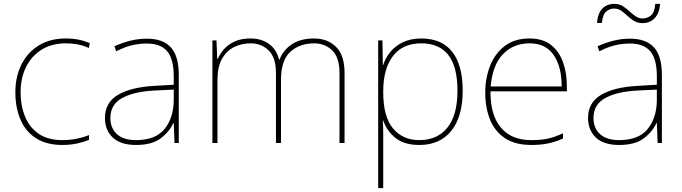

<svg xmlns="http://www.w3.org/2000/svg" viewBox="-20 -736 3509 988"><path d="M302 10Q218 10 164 -25.5Q110 -61 84.5 -122.5Q59 -184 59 -261Q59 -342 90.5 -404.5Q122 -467 180 -502.5Q238 -538 319 -538Q355 -538 384.5 -532Q414 -526 442 -514L437 -489Q407 -503 377.5 -508Q348 -513 319 -513Q247 -513 195 -481Q143 -449 114.5 -392Q86 -335 86 -261Q86 -193 108.5 -137Q131 -81 178.5 -48Q226 -15 302 -15Q338 -15 373.5 -22Q409 -29 438 -41V-16Q413 -6 378 2Q343 10 302 10Z M736 -537Q818 -537 859 -492.5Q900 -448 900 -350V0H878L874 -103H872Q851 -57 806 -23.5Q761 10 680 10Q601 10 560.5 -28Q520 -66 520 -129Q520 -208 586.5 -247.5Q653 -287 771 -294L874 -300V-343Q874 -433 840 -472.5Q806 -512 736 -512Q696 -512 658.5 -503Q621 -494 578 -472L569 -498Q609 -516 650.5 -526.5Q692 -537 736 -537ZM773 -270Q671 -265 609.5 -232Q548 -199 548 -129Q548 -76 582 -45.5Q616 -15 680 -15Q780 -15 826.5 -72Q873 -129 874 -220V-275Z M1597 -538Q1665 -538 1709 -495Q1753 -452 1753 -361V0H1727V-360Q1727 -440 1689.5 -476.5Q1652 -513 1597 -513Q1522 -513 1474 -469.5Q1426 -426 1426 -325V0H1400V-360Q1400 -440 1362.5 -476.5Q1325 -513 1270 -513Q1224 -513 1185 -494Q1146 -475 1122.5 -433.5Q1099 -392 1099 -325V0H1073V-528H1094L1098 -432H1100Q1111 -457 1131 -481Q1151 -505 1185 -521.5Q1219 -538 1270 -538Q1325 -538 1364 -510Q1403 -482 1416 -429H1418Q1437 -478 1481.5 -508Q1526 -538 1597 -538Z M2148 -538Q2253 -538 2307 -469.5Q2361 -401 2361 -269Q2361 -136 2302.5 -63Q2244 10 2138 10Q2059 10 2014 -27Q1969 -64 1952 -116H1950Q1952 -82 1952 -49.5Q1952 -17 1952 15V232H1926V-528H1948L1950 -402H1952Q1963 -437 1988 -468Q2013 -499 2053 -518.5Q2093 -538 2148 -538ZM2148 -513Q2052 -513 2002 -447.5Q1952 -382 1952 -265V-262Q1952 -135 2002.5 -75Q2053 -15 2138 -15Q2230 -15 2282 -79Q2334 -143 2334 -269Q2334 -393 2287 -453Q2240 -513 2148 -513Z M2705 -538Q2773 -538 2815 -505Q2857 -472 2877 -416.5Q2897 -361 2897 -291V-266H2504Q2503 -145 2557 -80Q2611 -15 2714 -15Q2762 -15 2796.5 -22Q2831 -29 2877 -50V-23Q2839 -6 2800.5 2Q2762 10 2714 10Q2631 10 2578.5 -25Q2526 -60 2501.5 -121Q2477 -182 2477 -259Q2477 -334 2502 -397.5Q2527 -461 2577.5 -499.5Q2628 -538 2705 -538ZM2705 -513Q2621 -513 2567.5 -456.5Q2514 -400 2505 -291H2870Q2871 -390 2830 -451.5Q2789 -513 2705 -513Z M3222 -537Q3304 -537 3345 -492.5Q3386 -448 3386 -350V0H3364L3360 -103H3358Q3337 -57 3292 -23.5Q3247 10 3166 10Q3087 10 3046.5 -28Q3006 -66 3006 -129Q3006 -208 3072.5 -247.5Q3139 -287 3257 -294L3360 -300V-343Q3360 -433 3326 -472.5Q3292 -512 3222 -512Q3182 -512 3144.5 -503Q3107 -494 3064 -472L3055 -498Q3095 -516 3136.5 -526.5Q3178 -537 3222 -537ZM3259 -270Q3157 -265 3095.5 -232Q3034 -199 3034 -129Q3034 -76 3068 -45.5Q3102 -15 3166 -15Q3266 -15 3312.5 -72Q3359 -129 3360 -220V-275ZM3052 -618Q3056 -668 3079.5 -692Q3103 -716 3141 -716Q3166 -716 3184.5 -704.5Q3203 -693 3218.5 -678.5Q3234 -664 3250.5 -652.5Q3267 -641 3287 -641Q3309 -641 3328.5 -655.5Q3348 -670 3352 -716H3377Q3373 -667 3348.5 -642Q3324 -617 3286 -617Q3261 -617 3242.5 -628.5Q3224 -640 3208.5 -654.5Q3193 -669 3177 -680.5Q3161 -692 3139 -692Q3119 -692 3100.5 -677.5Q3082 -663 3077 -618Z"/></svg>

Font: Noto Sans Oriya Thin
Style: Regular
Weight: 100
Designer: Amélie Bonet and Sol Matas
Foundry: Google LLC
Version: Version 2.006; ttfautohint (v1.8.4.7-5d5b)